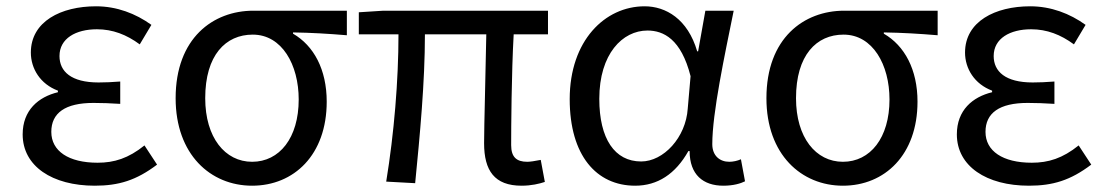

<svg xmlns="http://www.w3.org/2000/svg" viewBox="-20 -577 3509 610"><path d="M281 13C357 13 413 -4 479 -54L439 -115C388 -74 343 -60 290 -60C198 -60 143 -97 143 -158C143 -218 187 -250 277 -250C304 -250 330 -249 362 -247V-318C335 -316 315 -315 293 -315C206 -315 169 -350 169 -399C169 -455 221 -484 288 -484C338 -484 382 -467 424 -436L461 -498C411 -534 351 -557 285 -557C174 -557 78 -509 78 -410C78 -359 108 -310 164 -289V-284C102 -269 52 -227 52 -150C52 -49 146 13 281 13Z M781 13C914 13 1018 -85 1018 -254C1018 -356 977 -432 911 -470V-474C971 -473 1021 -470 1082 -465V-543H785C657 -543 538 -456 538 -265C538 -86 649 13 781 13ZM781 -63C695 -63 632 -140 632 -265C632 -402 697 -467 783 -467C876 -467 929 -371 929 -261C929 -139 868 -63 781 -63Z M1637 13C1668 13 1693 7 1711 1L1698 -69C1678 -65 1664 -63 1655 -63C1621 -63 1604 -78 1604 -116C1604 -169 1605 -344 1612 -468H1721V-543H1198L1120 -538V-468H1246C1246 -321 1232 -153 1207 0L1299 5C1314 -147 1330 -315 1330 -468H1525C1523 -348 1518 -179 1518 -122C1518 -35 1551 13 1637 13Z M1998 13C2069 13 2126 -24 2167 -97H2171C2171 -22 2214 13 2278 13C2310 13 2333 6 2347 -1L2334 -71C2323 -66 2309 -63 2297 -63C2267 -63 2243 -82 2243 -119C2243 -218 2282 -400 2311 -543H2221L2198 -414H2195C2165 -517 2095 -557 2028 -557C1902 -557 1790 -448 1790 -262C1790 -83 1875 13 1998 13ZM2017 -64C1933 -64 1884 -136 1884 -263C1884 -406 1958 -480 2037 -480C2088 -480 2144 -453 2174 -335L2165 -232C2159 -140 2088 -64 2017 -64Z M2658 13C2791 13 2895 -85 2895 -254C2895 -356 2854 -432 2788 -470V-474C2848 -473 2898 -470 2959 -465V-543H2662C2534 -543 2415 -456 2415 -265C2415 -86 2526 13 2658 13ZM2658 -63C2572 -63 2509 -140 2509 -265C2509 -402 2574 -467 2660 -467C2753 -467 2806 -371 2806 -261C2806 -139 2745 -63 2658 -63Z M3249 13C3325 13 3381 -4 3447 -54L3407 -115C3356 -74 3311 -60 3258 -60C3166 -60 3111 -97 3111 -158C3111 -218 3155 -250 3245 -250C3272 -250 3298 -249 3330 -247V-318C3303 -316 3283 -315 3261 -315C3174 -315 3137 -350 3137 -399C3137 -455 3189 -484 3256 -484C3306 -484 3350 -467 3392 -436L3429 -498C3379 -534 3319 -557 3253 -557C3142 -557 3046 -509 3046 -410C3046 -359 3076 -310 3132 -289V-284C3070 -269 3020 -227 3020 -150C3020 -49 3114 13 3249 13Z"/></svg>

Font: Noto Sans CJK HK
Style: Regular
Weight: 400
Designer: Ryoko NISHIZUKA 西塚涼子 (kana, bopomofo & ideographs); Paul D. Hunt (Latin, Greek & Cyrillic); Sandoll Communications 산돌커뮤니
Foundry: Adobe
Version: Version 2.004;hotconv 1.0.118;makeotfexe 2.5.65603